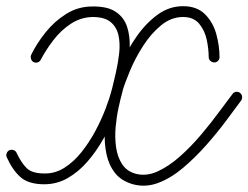

<svg xmlns="http://www.w3.org/2000/svg" viewBox="-37 -579 803 621"><path d="M64 -402Q82 -439 111 -475Q140 -511 178 -534.5Q216 -558 261 -558Q310 -559 337 -541Q364 -523 374 -492.5Q384 -462 382.5 -425.5Q381 -389 373.5 -351.5Q366 -314 359 -282Q351 -249 335.5 -209.5Q320 -170 297.5 -130Q275 -90 246 -56.5Q217 -23 182 -3Q147 17 106 17Q56 17 30 -5.5Q4 -28 -15 -70Q-18 -76 -15.5 -83Q-13 -90 -7 -93Q0 -96 7 -93.5Q14 -91 17 -84Q32 -52 49.5 -35Q67 -18 106 -18Q141 -17 171.5 -36.5Q202 -56 227 -87.5Q252 -119 271.5 -155.5Q291 -192 304.5 -227.5Q318 -263 325 -290Q331 -314 338 -345Q345 -376 348.5 -407.5Q352 -439 346 -465.5Q340 -492 320.5 -508Q301 -524 262 -524Q224 -523 192 -502Q160 -481 135.5 -449Q111 -417 95 -386Q92 -380 85.5 -377.5Q79 -375 72 -378Q66 -381 63.5 -388Q61 -395 64 -402ZM656 -377Q649 -377 643.5 -382Q638 -387 638 -394Q638 -421 631.5 -451Q625 -481 607 -502.5Q589 -524 555 -524Q517 -524 484.5 -497.5Q452 -471 426.5 -431.5Q401 -392 384 -351.5Q367 -311 358 -281Q353 -261 346.5 -231Q340 -201 337 -167.5Q334 -134 338.5 -102.5Q343 -71 358 -48Q373 -25 402 -17Q436 -8 472.5 -24.5Q509 -41 545 -73Q581 -105 613.5 -143.5Q646 -182 672 -217.5Q698 -253 715 -275Q719 -281 726.5 -282Q734 -283 740 -278Q745 -274 746 -267Q747 -260 743 -254Q723 -227 694 -188Q665 -149 629.5 -109Q594 -69 555 -36Q516 -3 475 12.5Q434 28 393 17Q355 6 335 -19.5Q315 -45 307.5 -80Q300 -115 302 -153.5Q304 -192 310.5 -228Q317 -264 325 -291Q335 -327 355 -372.5Q375 -418 404.5 -460.5Q434 -503 472 -531Q510 -559 555 -559Q600 -559 626 -533Q652 -507 662.5 -469Q673 -431 673 -394Q673 -387 668 -382Q663 -377 656 -377Z"/></svg>

Font: FRB American Cursive Guidelines Arrows
Style: Italic
Weight: 400
Italic angle: -25°
Version: Version 2.0;Modular Font Editor K font №1